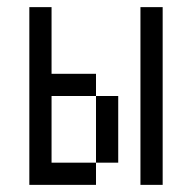

<svg xmlns="http://www.w3.org/2000/svg" viewBox="-20 -520 540 540"><path d="M62.5 -500Q62.5 -500 62.5 0H250V-62.5H125V-250H250V-62.5H312.5V-250H250V-312.5H125V-500ZM375 -500Q375 -500 375 0H437.5Q437.5 0 437.5 -500Z"/></svg>

Font: UnifontExMono
Style: Regular
Weight: 500
Version: Version 15.0.06